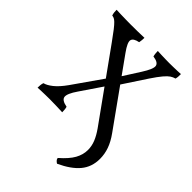

<svg xmlns="http://www.w3.org/2000/svg" viewBox="-260 -805 1180 1180"><g transform="rotate(45 330.5 -215.0)"><path d="M455 249Q448 245 441 238Q434 231 433 221Q486 175 508 135.5Q530 96 530 55Q530 21 517 -11.5Q504 -44 478 -81L166 -516Q136 -558 117.5 -581.5Q99 -605 87.5 -616Q76 -627 68 -630.5Q60 -634 51 -635Q47 -647 46 -657.5Q45 -668 45 -679Q62 -678 83.5 -677.5Q105 -677 126.5 -676.5Q148 -676 167 -676Q196 -676 230.5 -676.5Q265 -677 288 -678Q288 -669 287 -658Q286 -647 284 -636Q242 -628 237 -606Q232 -584 271 -530L562 -123Q593 -80 607 -40Q621 0 621 41Q621 112 579.5 161.5Q538 211 455 249ZM40 3Q40 -5 41 -18.5Q42 -32 46 -42Q69 -47 100 -71.5Q131 -96 165 -144L307 -347L336 -308L232 -155Q194 -100 197 -74.5Q200 -49 249 -40Q252 -30 253 -18.5Q254 -7 254 3Q228 2 200 1Q172 0 144 0Q125 0 106.5 0.5Q88 1 71 1.5Q54 2 40 3ZM358 -328 328 -369 423 -518Q464 -582 459 -606Q454 -630 408 -636Q405 -647 404 -659Q403 -671 403 -679Q420 -678 437.5 -677.5Q455 -677 472.5 -676.5Q490 -676 505 -676Q520 -676 538.5 -676.5Q557 -677 574.5 -677.5Q592 -678 604 -679Q604 -669 603.5 -658Q603 -647 600 -636Q584 -632 569.5 -622.5Q555 -613 535 -589.5Q515 -566 485 -521Z"/></g></svg>

Font: Vollkorn
Style: Regular
Weight: 400
Designer: Friedrich Althausen
Foundry: Friedrich Althausen
Version: Version 4.104